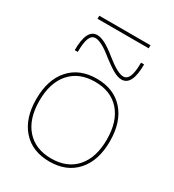

<svg xmlns="http://www.w3.org/2000/svg" viewBox="-202 -960 984 1085"><g transform="rotate(30 290.0 -417.5)"><path d="M290 10Q178 10 114 -62Q50 -134 50 -260Q50 -386 114 -458Q178 -530 290 -530Q402 -530 466 -458Q530 -386 530 -260Q530 -134 466 -62Q402 10 290 10ZM290 -10Q394 -10 452 -76Q510 -142 510 -260Q510 -378 452 -444Q394 -510 290 -510Q187 -510 128.5 -444Q70 -378 70 -260Q70 -142 128.5 -76Q187 -10 290 -10ZM411 -595Q388 -595 358 -611.5Q328 -628 284 -662Q244 -695 215.5 -710Q187 -725 169 -725Q144 -725 132 -697Q120 -669 120 -607H100Q100 -745 169 -745Q192 -745 222.5 -729Q253 -713 296 -678Q337 -645 365 -630Q393 -615 411 -615Q436 -615 448 -643.5Q460 -672 460 -733H480Q480 -595 411 -595ZM123 -825V-845H457V-825Z"/></g></svg>

Font: M PLUS 1 Thin
Style: Regular
Weight: 100
Designer: Coji Morishita
Foundry: UNDERFOREST DESIGN
Version: Version 1.001